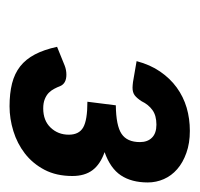

<svg xmlns="http://www.w3.org/2000/svg" viewBox="-28 -836 418 402"><g transform="rotate(90 181.0 -635.0)"><path d="M254 -823.5Q280 -823.5 300.2 -816.2Q320.5 -809 334.2 -797Q348 -785 355 -769Q362 -753 362 -735.5Q362 -701.5 347.2 -679.2Q332.5 -657 298.5 -645Q324 -636 336.2 -619.8Q348.5 -603.5 348.5 -577.5Q348.5 -544 335.5 -519.2Q322.5 -494.5 301.5 -478.2Q280.5 -462 254.5 -454Q228.5 -446 202.5 -446Q175.5 -446 154.8 -451.2Q134 -456.5 119 -468.2Q104 -480 94 -499Q84 -518 78 -545.5L117.5 -561.5Q126.5 -565 136.5 -565Q155 -565 160.5 -551.5Q162.5 -546 165.8 -539.8Q169 -533.5 174.2 -528.2Q179.5 -523 187.5 -519.8Q195.5 -516.5 207 -516.5Q232.5 -516.5 247.2 -532Q262 -547.5 262 -570Q262 -591.5 246.8 -600.2Q231.5 -609 193 -609L200.5 -668.5Q243 -669 260.2 -680.5Q277.5 -692 277.5 -719Q277.5 -735 268.2 -744.2Q259 -753.5 241 -753.5Q222 -753.5 210.5 -745.2Q199 -737 192 -722.5Q185.5 -712.5 179.5 -708Q173.5 -703.5 163.5 -703.5Q161 -703.5 158 -703.8Q155 -704 151.5 -704.5L108 -712Q115.5 -740.5 129.8 -761.2Q144 -782 163.2 -796Q182.5 -810 205.5 -816.8Q228.5 -823.5 254 -823.5Z"/></g></svg>

Font: Lato TR
Style: Bold Italic
Weight: 700
Italic angle: -12°
Designer: Lukasz Dziedzic
Foundry: tyPoland Lukasz Dziedzic
Version: Version 1.104 2013